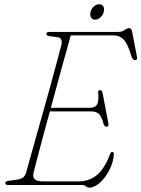

<svg xmlns="http://www.w3.org/2000/svg" viewBox="-20 -846 647 878"><path d="M355.5 0H16Q4.5 0 4.5 -9Q4.5 -17 18.5 -19L61 -25Q76 -27.5 85.2 -34.2Q94.5 -41 99.5 -56.5Q105.5 -78.5 117.8 -122.8Q130 -167 146.2 -224.2Q162.5 -281.5 180 -343.8Q197.5 -406 213.5 -464.5Q229.5 -523 242 -569.5Q254.5 -616 261 -641.5Q264 -654.5 260.2 -664Q256.5 -673.5 247 -675L205 -681Q192 -683.5 192 -691Q192 -700 205.5 -700H520.5Q538 -700 549.8 -708.8Q561.5 -717.5 570.5 -717.5Q581 -717.5 584 -702L606 -588Q610 -571 597.5 -571Q588 -571 582 -585.5Q564 -647 545.2 -665.5Q526.5 -684 500.5 -684H303.5Q293.5 -648.5 278.8 -595Q264 -541.5 246.8 -479Q229.5 -416.5 212.5 -353H391.5Q413 -353 423 -367Q433 -381 429 -422.5Q427.5 -433.5 437 -433.5Q447 -433.5 448.5 -423.5L475.5 -282Q478.5 -267 468 -266.5Q458.5 -266 454 -278.5Q444.5 -314 432 -325.2Q419.5 -336.5 397 -336.5H208Q191 -274.5 175.8 -218Q160.5 -161.5 149.5 -119Q138.5 -76.5 133.5 -56.5Q128.5 -37 138.5 -26.8Q148.5 -16.5 178.5 -16.5H340Q387.5 -16.5 423 -45.5Q458.5 -74.5 484 -143Q487 -151 493.5 -151Q501 -151 500.5 -140.5Q498.5 -104 480.5 -69Q462.5 -34 437.2 -11Q412 12 388.5 12Q379.5 12 373 6Q366.5 0 355.5 0ZM415 -756Q401.5 -756 396 -766.5Q390.5 -777 394 -791.5Q397.5 -806 408.8 -816.2Q420 -826.5 433.5 -826.5Q447 -826.5 452.5 -816.2Q458 -806 454.5 -791.5Q450.5 -777 439.5 -766.5Q428.5 -756 415 -756Z"/></svg>

Font: Fraunces 72pt Soft Thin
Style: Italic
Weight: 100
Italic angle: -16°
Version: Version 1.000;[0bf87f6ff]